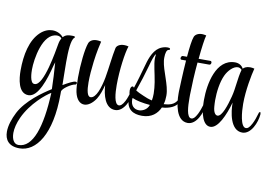

<svg xmlns="http://www.w3.org/2000/svg" viewBox="-94 -758 1848 1286"><g transform="rotate(10 829.5 -115.0)"><path d="M109 368C221 368 317 238 317 -38V-54C317 -76 380 -116 404 -118C409 -118 412 -124 412 -129C412 -132 411 -135 407 -136C406 -136 404 -137 402 -137C387 -137 356 -121 319 -99V-110C319 -139 317 -196 317 -254C317 -329 321 -406 342 -424C344 -426 346 -428 346 -430C346 -433 342 -436 331 -436H319C303 -436 281 -434 265 -415C249 -435 222 -449 191 -449C165 -449 136 -439 109 -414C47 -356 26 -254 26 -147C26 -92 36 7 106 7C173 7 214 -123 237 -215C239 -223 242 -232 245 -241C249 -188 254 -102 254 -67V-60C196 -24 92 49 46 138C23 183 7 231 7 272C7 327 35 368 109 368ZM132 -74C101 -74 100 -149 100 -167C100 -236 128 -420 227 -420C239 -420 250 -416 258 -406C252 -396 247 -383 244 -366C235 -317 197 -74 135 -74ZM98 347C68 347 51 317 51 273C51 243 60 205 78 166C126 61 222 -16 255 -35C245 199 196 347 98 347Z M485 4C511 4 540 -16 563 -51C580 -78 592 -114 601 -149C605 -83 626 4 695 4C755 4 790 -83 794 -136V-140C794 -149 792 -152 789 -152C786 -152 783 -148 781 -143C772 -114 764 -88 754 -69C739 -40 726 -31 716 -31H715C682 -31 677 -110 677 -163C677 -266 694 -386 710 -431C699 -434 689 -435 680 -435C650 -435 630 -421 626 -405C614 -350 606 -266 594 -199C581 -130 556 -52 518 -52C496 -52 488 -93 488 -148C488 -191 492 -241 498 -288C506 -355 520 -416 524 -431C513 -434 503 -435 494 -435C464 -435 446 -421 440 -405C424 -362 413 -255 413 -167C413 -128 415 -92 420 -69C431 -19 456 4 485 4Z M879 11C944 11 982 -24 1001 -67C1053 -70 1094 -89 1109 -119C1110 -121 1111 -124 1111 -126C1111 -132 1107 -136 1103 -136C1101 -136 1099 -135 1098 -133C1090 -120 1080 -109 1061 -101C1046 -95 1028 -92 1009 -91C1015 -110 1017 -130 1017 -148V-153C1017 -221 968 -311 960 -378C959 -385 959 -393 959 -400C959 -428 965 -454 980 -455C985 -455 987 -458 987 -462C987 -465 985 -468 979 -469C976 -469 972 -470 969 -470C950 -470 928 -463 913 -453C868 -423 851 -360 838 -312C826 -270 811 -214 794 -165C791 -169 787 -172 786 -172H785C774 -172 769 -158 769 -142C769 -131 771 -119 775 -112C773 -101 773 -90 773 -87C773 -13 819 11 879 11ZM927 -102C904 -107 883 -115 866 -123C847 -131 827 -140 812 -150C833 -209 852 -271 868 -328C876 -357 891 -410 901 -411C899 -402 898 -392 898 -382C898 -340 914 -288 924 -226C928 -200 931 -174 931 -149C931 -133 930 -117 927 -102ZM852 -22C819 -22 796 -45 796 -85C796 -88 797 -92 797 -96C824 -83 870 -74 919 -70C919 -69 918 -68 918 -67C907 -38 880 -24 856 -22Z M1189 5C1249 5 1284 -82 1288 -135V-139C1288 -148 1286 -151 1283 -151C1280 -151 1277 -147 1275 -142C1266 -113 1257 -86 1247 -67C1232 -38 1220 -29 1209 -29H1208C1175 -29 1172 -108 1172 -161V-184C1173 -249 1177 -331 1184 -405H1264C1272 -405 1276 -413 1276 -420C1276 -426 1273 -431 1267 -431H1187C1194 -507 1203 -571 1210 -594C1200 -596 1190 -598 1182 -598C1153 -598 1135 -585 1129 -570C1120 -548 1113 -493 1108 -431H1079C1072 -431 1067 -422 1067 -415C1067 -410 1069 -405 1075 -405H1106C1099 -313 1096 -215 1095 -192V-177C1095 -112 1109 5 1189 5Z M1560 5C1620 5 1655 -82 1659 -135V-139C1659 -148 1657 -151 1654 -151C1651 -151 1647 -147 1646 -142C1638 -113 1628 -86 1618 -67C1603 -38 1591 -29 1580 -29H1579C1541 -29 1533 -134 1533 -184V-188C1533 -278 1554 -385 1566 -431C1555 -434 1545 -435 1537 -435C1514 -435 1498 -427 1489 -417C1479 -438 1457 -450 1432 -450C1302 -450 1270 -274 1270 -168V-158C1270 -72 1293 4 1342 4H1343C1394 4 1437 -92 1462 -182C1462 -118 1478 5 1560 5ZM1377 -78C1363 -78 1349 -94 1346 -134C1345 -147 1344 -162 1344 -177C1344 -234 1353 -302 1375 -349C1392 -386 1426 -421 1456 -421C1466 -421 1475 -417 1483 -408C1466 -347 1466 -282 1450 -221C1434 -159 1408 -78 1377 -78Z"/></g></svg>

Font: Style Script
Style: Regular
Weight: 400
Designer: Robert E. Leuschke
Foundry: Robert E. Leuschke
Version: Version 1.010